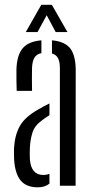

<svg xmlns="http://www.w3.org/2000/svg" viewBox="-20 -774 388 800"><path d="M49.5 -395.5Q49 -414.5 48.5 -440.5Q48 -466.5 48.5 -486Q50.5 -544 74.5 -572.8Q98.5 -601.5 152.5 -606V-552.5Q134 -549 124.5 -535.2Q115 -521.5 113.5 -492.5Q113 -474.5 113 -446.2Q113 -418 113.5 -395.5ZM229.5 0V-490.5Q229.5 -516.5 222 -531.2Q214.5 -546 196.5 -551V-606Q252 -601 274 -570.5Q296 -540 295.5 -477.5L295 0ZM39 -106.5Q38.5 -119.5 38.2 -132.2Q38 -145 38.5 -157.5Q41.5 -210.5 62.5 -248.5Q83.5 -286.5 139.5 -318Q150.5 -324.5 162.2 -330.8Q174 -337 186 -343V-294Q178.5 -289.5 170.5 -284Q162.5 -278.5 153.5 -271.5Q124 -250 115 -220.8Q106 -191.5 104.5 -157.5Q104 -149 104 -136.2Q104 -123.5 104.5 -110.5Q109.5 -45 160.5 -45Q175 -45 186 -50V-9Q167.5 6.5 138 6.5Q89.5 6.5 66.2 -21.8Q43 -50 39 -106.5ZM87.5 -640.5 152 -754H196L261 -640.5H212L174.5 -710.5L136.5 -640.5Z"/></svg>

Font: Big Shoulders Stencil Display
Style: Regular
Weight: 400
Designer: Patric King
Foundry: XO Type Co
Version: Version 1.000